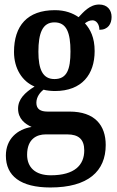

<svg xmlns="http://www.w3.org/2000/svg" viewBox="-20 -593 519 850"><path d="M203 237C370 237 448 165 448 49C448 -38 400 -99 288 -99H191C159 -99 141 -110 141 -138C141 -164 158 -185 173 -196C184 -192 210 -190 223 -190C343 -190 399 -264 399 -367C399 -427 380 -463 356 -490C366 -497 375 -503 390 -503C406 -503 420 -486 420 -461C459 -461 474 -488 474 -518C474 -548 456 -573 419 -573C377 -573 349 -539 328 -517C302 -535 268 -548 223 -548C101 -548 42 -479 42 -363C42 -289 79 -232 133 -210C90 -183 60 -154 60 -112C60 -67 91 -44 120 -31C57 -21 6 22 6 96C6 186 71 237 203 237ZM221 -243C169 -243 150 -286 150 -364C150 -446 168 -494 221 -494C275 -494 292 -448 292 -365C292 -285 276 -243 221 -243ZM205 183C135 183 100 147 100 92C100 21 144 2 182 2H278C327 2 353 23 353 73C353 137 311 183 205 183Z"/></svg>

Font: Noto Serif Devanagari Condensed SemiBold
Style: Regular
Weight: 600
Width: 3
Designer: Universal Thirst, Indian Type Foundry and the Monotype Design Team
Foundry: Monotype Imaging Inc.
Version: Version 2.004